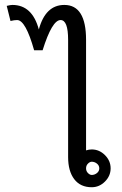

<svg xmlns="http://www.w3.org/2000/svg" viewBox="-20 -786 505 794"><path d="M390.6 -89.8Q390.6 -101.6 380.9 -109.4Q371.1 -117.2 359.4 -117.2Q351.6 -117.2 343.8 -109.4Q335.9 -101.6 335.9 -89.8Q335.9 -78.1 343.8 -70.3Q351.6 -62.5 359.4 -62.5Q371.1 -62.5 380.9 -70.3Q390.6 -78.1 390.6 -89.8ZM437.5 -89.8Q437.5 -58.6 414.1 -35.2Q390.6 -11.7 359.4 -11.7Q312.5 -11.7 287.1 -44.9Q261.7 -78.1 261.7 -136.7V-621.1Q261.7 -703.1 230.5 -703.1Q195.3 -703.1 156.2 -578.1H121.1Q85.9 -703.1 50.8 -703.1Q39.1 -703.1 23.4 -699.2L7.8 -761.7Q23.4 -765.6 31.2 -765.6Q113.3 -765.6 140.6 -664.1Q168 -765.6 246.1 -765.6Q335.9 -765.6 335.9 -621.1V-164.1Q347.7 -168 359.4 -168Q390.6 -168 414.1 -144.5Q437.5 -121.1 437.5 -89.8Z"/></svg>

Font: 和音 by 宁静之雨，公众号njzyshare
Style: Regular
Weight: 400
Designer: Steve Matteson
Foundry: Ascender Corporation
Version: Version 6.00;June 8, 2018;FontCreator 11.0.0.2388 32-bit